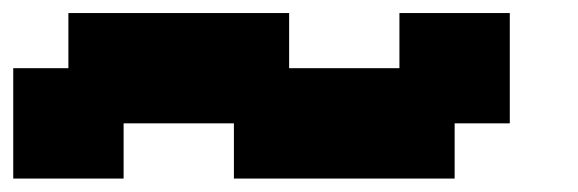

<svg xmlns="http://www.w3.org/2000/svg" viewBox="-20 -603 873 290"><path d="M0 -333.3V-500H83.3V-583.3H416.7V-500H583.3V-583.3H750V-416.7H666.7V-333.3H333.3V-416.7H166.7V-333.3Z"/></svg>

Font: Galmuri11 Bold
Style: Regular
Weight: 700
Designer: Lee Minseo (quiple)
Version: Version 2.397;hotconv 1.1.1;makeotfexe 2.6.0 DEVELOPMENT